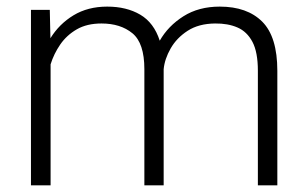

<svg xmlns="http://www.w3.org/2000/svg" viewBox="-20 -558 927 578"><path d="M285.6 -487.3Q241.7 -487.3 211.2 -469.7Q180.7 -452.1 161.4 -424.1Q142.1 -396 132.3 -364.3V0H73.2V-528.3H129.9L131.8 -442.9Q158.2 -485.8 201.4 -512Q244.6 -538.1 302.7 -538.1Q360.8 -538.1 402.1 -513.9Q443.4 -489.7 460.9 -435.5Q486.3 -480 532.2 -509Q578.1 -538.1 641.6 -538.1Q724.1 -538.1 769.5 -492.7Q814.9 -447.3 814.9 -344.7V0H756.3V-345.2Q756.3 -400.9 740 -431.9Q723.6 -462.9 694.8 -475.3Q666 -487.8 627.4 -487.3Q578.1 -486.8 544.9 -465.3Q511.7 -443.8 493.7 -412.1Q475.6 -380.4 472.7 -349.6V0H414.6V-349.6Q414.6 -428.2 378.7 -457.8Q342.8 -487.3 285.6 -487.3Z"/></svg>

Font: Vazirmatn UI ExtraLight
Style: Regular
Weight: 200
Designer: Saber Rastikerdar
Foundry: Saber Rastikerdar
Version: Version 33.003